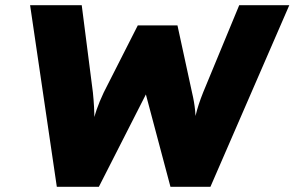

<svg xmlns="http://www.w3.org/2000/svg" viewBox="-20 -720 1135 740"><path d="M199 0 96 -700H295L338 -364Q341 -335 342.5 -307.5Q344 -280 343.5 -256.5Q343 -233 342.5 -213Q342 -193 341 -180H322Q329 -210 335.5 -238.5Q342 -267 352.5 -297.5Q363 -328 380 -364L511 -622H664L720 -364Q729 -326 732 -294.5Q735 -263 735 -235Q735 -207 733 -181L716 -180Q719 -195 721 -210Q723 -225 726.5 -241.5Q730 -258 734.5 -277Q739 -296 746 -317.5Q753 -339 763 -364L902 -700H1095L791 0H637L534 -387H558L361 0Z"/></svg>

Font: Lexend ExtBd
Style: Italic
Weight: 800
Italic angle: -8.13011°
Designer: Bonnie Shaver-Troup, Thomas Jockin
Foundry: Lexend
Version: Version 1.007